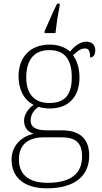

<svg xmlns="http://www.w3.org/2000/svg" viewBox="-20 -786 556 1046"><path d="M223 -616V-606H282C287 -651 295 -704 305 -753V-766H291C271 -726 241 -658 223 -616ZM236 240C390 240 466 170 466 62C466 -28 417 -76 317 -76H238C185 -76 147 -88 147 -128C147 -164 166 -187 190 -204C200 -199 235 -195 251 -195C359 -195 413 -264 413 -364C413 -418 397 -459 378 -485C401 -506 417 -522 444 -522C464 -522 471 -506 471 -473C490 -473 499 -489 499 -513C499 -538 484 -559 450 -559C410 -559 379 -525 361 -505C338 -527 299 -543 251 -543C141 -543 81 -471 81 -370C81 -307 105 -244 163 -215C141 -200 111 -167 111 -129C111 -89 134 -66 164 -57C105 -46 43 2 43 83C43 180 110 240 236 240ZM248 -225C173 -225 123 -268 123 -364C123 -468 173 -513 248 -513C328 -513 371 -468 371 -365C371 -262 327 -225 248 -225ZM239 210C121 210 83 151 83 83C83 -7 144 -38 219 -38H311C386 -38 427 -15 427 67C427 157 369 210 239 210Z"/></svg>

Font: Noto Serif Gurmukhi ExtraLight
Style: Regular
Weight: 200
Designer: Vaibhav Singh and the Monotype Design Team
Foundry: Monotype Imaging Inc.
Version: Version 2.004